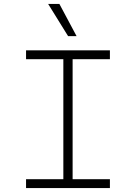

<svg xmlns="http://www.w3.org/2000/svg" viewBox="-20 -953 690 973"><path d="M301 0V-698H348V0ZM112 -698H537V-653H112ZM112 -45H537V0H112ZM368 -770H325L224 -933H281Z"/></svg>

Font: Azeret Mono Thin
Style: Regular
Weight: 100
Designer: Martin Vácha
Foundry: Displaay
Version: Version 1.002